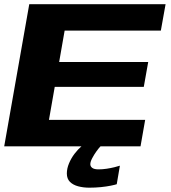

<svg xmlns="http://www.w3.org/2000/svg" viewBox="-26 -695 810 912"><path d="M-6 0H641.5L663.5 -125.5H206.5L234 -282.5H657L678 -400.5H255L281 -549.5H738L760.5 -675H113ZM398 196.5Q426.5 196.5 453.5 193.8Q480.5 191 501 186.8Q521.5 182.5 528.5 180L543.5 92Q535 95 517.8 99.2Q500.5 103.5 480.5 106.5Q460.5 109.5 442.5 109.5Q421.5 109.5 412.2 102.5Q403 95.5 403 85Q403 73.5 411.8 56.8Q420.5 40 432 24Q443.5 8 451.5 0H361Q344.5 14 328.2 35.2Q312 56.5 301.8 81Q291.5 105.5 291.5 129Q291.5 154 306.2 168.8Q321 183.5 345.5 190Q370 196.5 398 196.5Z"/></svg>

Font: Anybody Expanded
Style: Bold Italic
Weight: 700
Width: 7
Italic angle: -10°
Version: Version 1.113;gftools[0.9.25]